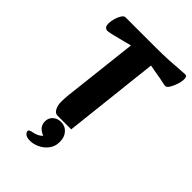

<svg xmlns="http://www.w3.org/2000/svg" viewBox="-266 -794 1123 1123"><g transform="rotate(45 295.5 -232.5)"><path d="M218 8Q197 8 186 -14.5Q175 -37 175 -64Q175 -91 178.5 -124.5Q182 -158 189 -216L231 -586L125 -559Q113 -556 97.5 -552.5Q82 -549 72 -549Q62 -549 54 -557.5Q46 -566 47 -589Q48 -609 54.5 -630Q61 -651 71 -665.5Q81 -680 92 -680H328Q405 -680 455 -683Q505 -686 533 -688.5Q561 -691 572 -691Q582 -691 586 -687Q590 -683 591 -671Q592 -651 584 -625Q576 -599 564 -579.5Q552 -560 541 -560Q533 -560 511.5 -565Q490 -570 464 -574L397 -586L331 8ZM157 196Q157 189 163.5 185.5Q170 182 186 179Q211 174 230 161Q249 148 253 120L264 153Q236 153 212.5 134Q189 115 189 84Q189 55 209 37Q229 19 258 19Q293 19 314.5 43.5Q336 68 336 106Q336 145 315.5 171.5Q295 198 265.5 212Q236 226 208 226Q181 226 169 216Q157 206 157 196Z"/></g></svg>

Font: Alkatra
Style: Bold
Weight: 700
Designer: Suman Bhandary
Version: Version 1.100;gftools[0.9.22]